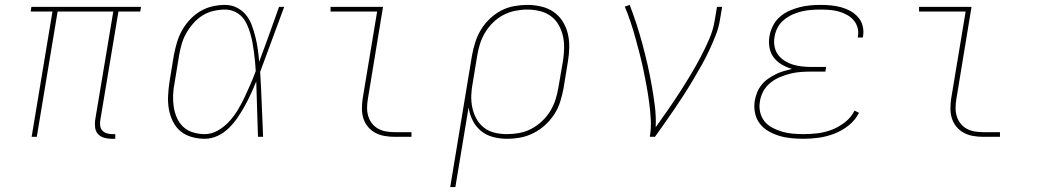

<svg xmlns="http://www.w3.org/2000/svg" viewBox="-20 -558 4240 783"><path d="M434 8Q419 8 404 3.5Q389 -1 379.5 -11.5Q370 -22 368 -37.5Q366 -53 368 -68L442 -511H215L130 0H109L194 -511H105L108 -530H555L552 -511H463L389 -68Q387 -57 388.5 -45.5Q390 -34 397 -26Q404 -18 415 -14.5Q426 -11 437 -11H450V8Z M815 8Q788 8 761.5 0.5Q735 -7 715.5 -23.5Q696 -40 684.5 -64Q673 -88 668.5 -114Q664 -140 665.5 -168Q667 -196 671 -223L689 -333Q694 -359 701.5 -384.5Q709 -410 722 -433.5Q735 -457 754 -477.5Q773 -498 796.5 -512Q820 -526 846 -532Q872 -538 898 -538Q924 -538 946.5 -526.5Q969 -515 984 -496Q999 -477 1007.5 -453.5Q1016 -430 1022 -405.5Q1028 -381 1031.5 -356Q1035 -331 1037 -306Q1058 -362 1078 -418Q1098 -474 1118 -530H1139Q1114 -464 1090 -397.5Q1066 -331 1041 -265Q1045 -199 1047.5 -132.5Q1050 -66 1053 0H1032Q1030 -57 1028.5 -113.5Q1027 -170 1025 -226Q1015 -201 1003.5 -176Q992 -151 978.5 -126.5Q965 -102 949 -78.5Q933 -55 913 -35.5Q893 -16 867.5 -4Q842 8 815 8ZM815 -11Q843 -11 869 -26Q895 -41 915 -63Q935 -85 950 -110Q965 -135 977.5 -161.5Q990 -188 1001.5 -214.5Q1013 -241 1023 -268Q1022 -288 1020 -307.5Q1018 -327 1015.5 -346.5Q1013 -366 1009.5 -385Q1006 -404 1000.5 -422.5Q995 -441 987 -458.5Q979 -476 966.5 -489.5Q954 -503 936 -511Q918 -519 898 -519Q875 -519 851 -513.5Q827 -508 806 -495Q785 -482 768 -462.5Q751 -443 739 -421.5Q727 -400 720.5 -377Q714 -354 710 -330L692 -220Q687 -196 686 -171Q685 -146 688.5 -122.5Q692 -99 701.5 -77.5Q711 -56 727.5 -40.5Q744 -25 767.5 -18Q791 -11 815 -11Z M1589 0Q1569 0 1548.5 -3.5Q1528 -7 1510.5 -16.5Q1493 -26 1480.5 -41Q1468 -56 1462 -75Q1456 -94 1456 -114.5Q1456 -135 1459 -156L1518 -511H1328V-530H1542L1480 -153Q1477 -135 1477 -117.5Q1477 -100 1482 -83.5Q1487 -67 1497.5 -54Q1508 -41 1522.5 -33Q1537 -25 1554.5 -22Q1572 -19 1589 -19H1658V0Z M1816 205 1905 -333Q1910 -360 1918.5 -386.5Q1927 -413 1941.5 -437Q1956 -461 1977.5 -481.5Q1999 -502 2024 -515Q2049 -528 2076.5 -533Q2104 -538 2130 -538Q2159 -538 2187 -531.5Q2215 -525 2237.5 -509.5Q2260 -494 2274.5 -471Q2289 -448 2295.5 -421Q2302 -394 2301.5 -365Q2301 -336 2296 -307L2278 -197Q2273 -170 2264.5 -143Q2256 -116 2240.5 -92Q2225 -68 2203 -48Q2181 -28 2155 -15Q2129 -2 2102 3Q2075 8 2047 8Q2018 8 1990 0.5Q1962 -7 1941 -24.5Q1920 -42 1907.5 -67Q1895 -92 1891 -120L1837 205ZM2047 -11Q2072 -11 2097 -15.5Q2122 -20 2145.5 -32Q2169 -44 2189 -62.5Q2209 -81 2223 -103.5Q2237 -126 2245 -150.5Q2253 -175 2257 -200L2276 -310Q2280 -336 2280.5 -362Q2281 -388 2275.5 -412Q2270 -436 2257.5 -457.5Q2245 -479 2225.5 -493Q2206 -507 2181 -513Q2156 -519 2130 -519Q2106 -519 2081 -514Q2056 -509 2033 -497Q2010 -485 1991 -466.5Q1972 -448 1958.5 -425.5Q1945 -403 1937.5 -379Q1930 -355 1926 -330L1908 -221Q1903 -196 1902 -170Q1901 -144 1906 -120Q1911 -96 1922.5 -74.5Q1934 -53 1953 -38Q1972 -23 1996.5 -17Q2021 -11 2047 -11Z M2630 0Q2636 -35 2634 -70Q2632 -105 2627.5 -139Q2623 -173 2617 -206.5Q2611 -240 2604 -273Q2597 -306 2588.5 -339Q2580 -372 2571 -404.5Q2562 -437 2551.5 -468.5Q2541 -500 2528 -531L2548 -538Q2563 -499 2576 -459Q2589 -419 2600 -378Q2611 -337 2620.5 -295.5Q2630 -254 2637.5 -211.5Q2645 -169 2650.5 -126Q2656 -83 2654 -39Q2679 -74 2703 -108.5Q2727 -143 2750 -178.5Q2773 -214 2795 -250.5Q2817 -287 2836.5 -324Q2856 -361 2872.5 -399Q2889 -437 2895 -477L2904 -530H2925L2916 -477Q2911 -445 2898.5 -413.5Q2886 -382 2871.5 -351Q2857 -320 2840 -290Q2823 -260 2805.5 -230.5Q2788 -201 2769 -171.5Q2750 -142 2730.5 -113.5Q2711 -85 2691 -56.5Q2671 -28 2651 0Z M3257 8Q3232 8 3206.5 5.5Q3181 3 3158 -4Q3135 -11 3114 -23Q3093 -35 3078.5 -54Q3064 -73 3059 -97.5Q3054 -122 3058 -147Q3061 -164 3067.5 -180.5Q3074 -197 3085.5 -211.5Q3097 -226 3112 -236.5Q3127 -247 3143 -255Q3159 -263 3176 -268Q3193 -273 3210 -277Q3188 -283 3168.5 -294.5Q3149 -306 3135.5 -323.5Q3122 -341 3118 -364.5Q3114 -388 3118 -411Q3122 -433 3132.5 -453.5Q3143 -474 3160 -489Q3177 -504 3198 -513.5Q3219 -523 3240.5 -528.5Q3262 -534 3283.5 -536Q3305 -538 3326 -538Q3348 -538 3369 -536Q3390 -534 3410 -528.5Q3430 -523 3447.5 -513.5Q3465 -504 3478.5 -489Q3492 -474 3497.5 -454Q3503 -434 3500 -413Q3500 -411 3499.5 -409Q3499 -407 3498 -405H3478Q3478 -407 3478.5 -408.5Q3479 -410 3479 -412Q3482 -430 3476.5 -447.5Q3471 -465 3459.5 -477.5Q3448 -490 3432 -498.5Q3416 -507 3399 -511.5Q3382 -516 3363.5 -517.5Q3345 -519 3326 -519Q3307 -519 3288 -517.5Q3269 -516 3249.5 -511.5Q3230 -507 3211.5 -498.5Q3193 -490 3177 -477Q3161 -464 3151.5 -446Q3142 -428 3139 -409Q3135 -389 3138.5 -369.5Q3142 -350 3153 -335Q3164 -320 3180 -310Q3196 -300 3214 -294.5Q3232 -289 3251.5 -287Q3271 -285 3291 -285H3349L3346 -266H3288Q3267 -266 3245.5 -264.5Q3224 -263 3202.5 -257.5Q3181 -252 3160.5 -243.5Q3140 -235 3122 -220.5Q3104 -206 3093 -186Q3082 -166 3079 -144Q3075 -122 3080 -100.5Q3085 -79 3098 -63Q3111 -47 3130 -37Q3149 -27 3169.5 -21Q3190 -15 3212.5 -13Q3235 -11 3257 -11Q3286 -11 3315 -14.5Q3344 -18 3372.5 -29Q3401 -40 3426 -59.5Q3451 -79 3465 -107L3483 -98Q3468 -68 3441 -46.5Q3414 -25 3383 -13Q3352 -1 3320 3.5Q3288 8 3257 8Z M3989 0Q3969 0 3948.5 -3.5Q3928 -7 3910.5 -16.5Q3893 -26 3880.5 -41Q3868 -56 3862 -75Q3856 -94 3856 -114.5Q3856 -135 3859 -156L3918 -511H3728V-530H3942L3880 -153Q3877 -135 3877 -117.5Q3877 -100 3882 -83.5Q3887 -67 3897.5 -54Q3908 -41 3922.5 -33Q3937 -25 3954.5 -22Q3972 -19 3989 -19H4058V0Z"/></svg>

Font: Iosevka Curly Slab ThEx
Style: Italic
Weight: 100
Width: 7
Italic angle: -9°
Monospace: yes
Designer: Belleve Invis
Foundry: Belleve Invis
Version: Version 11.1.0; ttfautohint (v1.8.3)